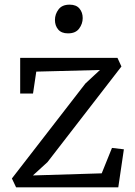

<svg xmlns="http://www.w3.org/2000/svg" viewBox="-20 -803 580 823"><path d="M408.5 -503 135.5 -496 121.5 -402H66.5V-555H483.5L500.5 -518L183.5 -108L121 -51L416 -60L460 -169L511 -163L487 0H49L31 -38L346 -445ZM271 -660Q243.5 -660 229.5 -676.5Q215.5 -693 215.5 -717.5Q215.5 -742 230.8 -762.5Q246 -783 278 -783H279Q306.5 -783 320.5 -766.5Q334.5 -750 334.5 -725.5Q334.5 -701 319.2 -680.5Q304 -660 272 -660Z"/></svg>

Font: Merriweather Light 18pt Light
Style: Regular
Weight: 300
Version: Version 2.100